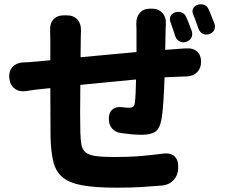

<svg xmlns="http://www.w3.org/2000/svg" viewBox="-20 -812 1040 889"><path d="M792 -755Q808 -760 822.5 -753.5Q837 -747 843 -731Q849 -719 856.5 -698Q864 -677 868 -668Q873 -651 866 -637.5Q859 -624 842 -618Q826 -613 812 -620Q798 -627 792 -643Q788 -655 781 -676.5Q774 -698 770 -708Q763 -724 769.5 -737Q776 -750 792 -755ZM896 -790Q912 -795 926.5 -789Q941 -783 947 -766Q953 -754 961 -732.5Q969 -711 973 -702Q978 -686 971.5 -672.5Q965 -659 948 -654Q932 -649 918.5 -656Q905 -663 899 -679Q895 -690 887.5 -711.5Q880 -733 875 -743Q868 -759 874 -772Q880 -785 896 -790ZM23 -451Q20 -482 37.5 -501.5Q55 -521 86 -523Q93 -523 111 -524Q129 -525 147 -527L213 -533V-624Q213 -635 212.5 -650.5Q212 -666 212 -670Q210 -702 227 -721.5Q244 -741 276 -741H289Q321 -741 338.5 -721.5Q356 -702 355 -670Q355 -667 354.5 -657Q354 -647 354 -632L353 -547L612 -571V-675Q612 -686 611.5 -692Q611 -698 611 -700Q610 -732 627 -752Q644 -772 676 -772H682Q714 -772 732 -752Q750 -732 748 -700Q748 -696 748 -697.5Q748 -699 748 -697Q748 -695 747 -681L745 -581L810 -586Q821 -587 830.5 -587.5Q840 -588 844 -588Q874 -590 892.5 -573.5Q911 -557 911 -526Q911 -496 892.5 -477.5Q874 -459 844 -458Q839 -458 827.5 -457.5Q816 -457 809 -457L742 -454Q740 -396 736.5 -341.5Q733 -287 727 -256Q719 -215 698 -201.5Q677 -188 637 -188Q611 -188 589.5 -190Q568 -192 541 -196Q514 -199 498.5 -217.5Q483 -236 484 -264Q484 -291 500.5 -305Q517 -319 544 -316Q549 -315 559.5 -314Q570 -313 575 -313Q589 -313 595.5 -317Q602 -321 604 -334Q607 -354 608 -382.5Q609 -411 610 -444Q547 -438 480 -431.5Q413 -425 352 -419Q351 -353 351 -292Q351 -231 352 -198Q353 -162 357.5 -140Q362 -118 377 -106Q392 -94 423 -89.5Q454 -85 508 -85Q579 -85 631.5 -89.5Q684 -94 737 -101Q769 -105 787.5 -88.5Q806 -72 805 -40V-31Q804 0 783.5 22Q763 44 731 47Q682 51 635.5 54Q589 57 518 57Q418 57 358 45.5Q298 34 267.5 7Q237 -20 226.5 -65Q216 -110 214 -176L213 -404L156 -398Q132 -395 124 -394Q116 -393 99 -390Q68 -386 47 -402.5Q26 -419 23 -451Z"/></svg>

Font: Chiron GoRound TC EB
Style: Regular
Weight: 700
Designer: Ryoko NISHIZUKA 西塚涼子 (kana, bopomofo & ideographs); Paul D. Hunt (Latin, Greek & Cyrillic); Sandoll Communications 산돌커뮤니
Foundry: Adobe
Version: Version 1.000;hotconv 1.1.1;makeotfexe 2.6.0